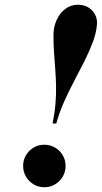

<svg xmlns="http://www.w3.org/2000/svg" viewBox="-20 -778 428 808"><path d="M201.3 -258Q210.3 -303 213.5 -342.3Q216.8 -381.5 215.9 -417.3Q215 -453 212.5 -487.1Q210 -521.2 207.5 -556.1Q205 -591 205 -629Q205 -664.5 218.3 -693.7Q231.5 -723 254.8 -740.5Q278 -758 307.5 -758Q345.3 -758 368.1 -733.4Q391 -708.7 388 -674Q385 -638.7 370.6 -600.6Q356.3 -562.5 335.8 -521.6Q315.3 -480.8 292.5 -437.8Q269.8 -394.8 249.6 -349.6Q229.5 -304.5 216.8 -258ZM166.5 10Q141.8 10 121.5 -2.1Q101.3 -14.3 89.3 -34.6Q77.3 -55 77.3 -79.8Q77.3 -104.5 89.3 -124.8Q101.3 -145 121.5 -157Q141.8 -169 166.5 -169Q191.3 -169 211.6 -157Q232 -145 244 -124.8Q256 -104.5 256 -79.8Q256 -55 244 -34.6Q232 -14.3 211.6 -2.1Q191.3 10 166.5 10Z"/></svg>

Font: Bodoni Moda
Style: Italic
Weight: 400
Italic angle: -13°
Designer: Owen Earl
Foundry: indestructible type
Version: Version 2.005